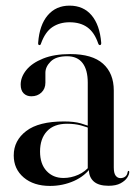

<svg xmlns="http://www.w3.org/2000/svg" viewBox="-20 -634 480 664"><path d="M287.5 -47V-51L283.5 -48V-348Q283.5 -392.5 265.5 -416Q247.5 -439.5 212 -439.5Q173.5 -439.5 155.2 -421.2Q137 -403 137 -382.5V-348Q137 -327 123.2 -314Q109.5 -301 88.5 -301Q72 -301 61.8 -311.2Q51.5 -321.5 51.5 -341.5Q51.5 -367.5 71 -391.8Q90.5 -416 129 -431.5Q167.5 -447 223 -447Q299 -447 336.2 -413.8Q373.5 -380.5 373.5 -321V-55Q373.5 -35 380 -26.5Q386.5 -18 396.5 -18Q406 -18 413 -23.2Q420 -28.5 421.5 -39.5Q422 -41.5 422.8 -42.2Q423.5 -43 424.5 -43Q426 -43 426.5 -42Q427 -41 427 -39Q427 -30.5 419.8 -19.5Q412.5 -8.5 396.8 0Q381 8.5 355.5 8.5Q321 8.5 304.2 -6.5Q287.5 -21.5 287.5 -47ZM27.5 -96.5Q27.5 -148 70.8 -181Q114 -214 201.5 -214Q236.5 -214 260 -207.2Q283.5 -200.5 303.5 -191L300 -186Q280.5 -195 259.2 -200.5Q238 -206 212 -206Q166.5 -206 142.5 -180.2Q118.5 -154.5 118.5 -110Q118.5 -67 141 -42.8Q163.5 -18.5 199.5 -18.5Q225.5 -18.5 250.5 -29.5Q275.5 -40.5 292.5 -62.5L297 -58Q274.5 -25.5 235.8 -8.2Q197 9 153 9Q96.5 9 62 -20.2Q27.5 -49.5 27.5 -96.5ZM220.5 -557Q186.5 -557 161.5 -540.5Q136.5 -524 122 -484Q120.5 -478 116.5 -478Q114 -478 112.8 -480Q111.5 -482 112 -486.5Q116.5 -547.5 145 -581Q173.5 -614.5 220.5 -614.5Q268.5 -614.5 296.8 -581Q325 -547.5 330 -486.5Q330.5 -482 329 -480Q327.5 -478 325.5 -478Q321.5 -478 319.5 -484Q306.5 -522 282.2 -539.5Q258 -557 220.5 -557Z"/></svg>

Font: Fraunces 96pt
Style: Regular
Weight: 400
Version: Version 1.000;[b76b70a41]